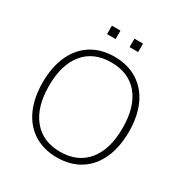

<svg xmlns="http://www.w3.org/2000/svg" viewBox="-198 -1038 1156 1203"><g transform="rotate(30 379.5 -436.0)"><path d="M68 -356Q68 -468 105.5 -550Q143 -632 213 -676Q283 -720 379 -720Q475 -720 545.5 -676Q616 -632 653.5 -550.5Q691 -469 691 -357Q691 -245 653.5 -162.5Q616 -80 545.5 -36Q475 8 379 8Q284 8 213.5 -36Q143 -80 105.5 -162Q68 -244 68 -356ZM645 -357Q645 -511 575.5 -595Q506 -679 379 -679Q252 -679 182.5 -594.5Q113 -510 113 -357Q113 -204 183 -118.5Q253 -33 379 -33Q505 -33 575 -118Q645 -203 645 -357ZM266 -880H328V-819H266ZM429 -880H491V-819H429Z"/></g></svg>

Font: MuliDisplayVN ExtraLight
Style: Regular
Weight: 200
Designer: Vernon Adams
Foundry: Vernon Adams
Version: Version 2.100